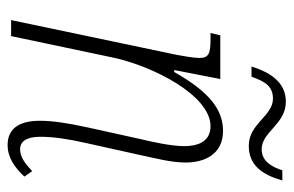

<svg xmlns="http://www.w3.org/2000/svg" viewBox="-150 -594 753 492"><g transform="rotate(90 226.0 -347.5)"><path d="M353 -609C403 -609 427 -643 442 -695H416C407 -668 393 -642 362 -642C317 -642 298 -704 240 -704C193 -704 166 -668 150 -616H176C187 -646 198 -671 232 -671C277 -671 296 -609 353 -609ZM351 9C383 9 409 -9 432 -34L418 -54C399 -36 382 -23 362 -23C342 -23 330 -39 330 -75C330 -109 336 -148 346 -192L378 -336C384 -366 396 -409 396 -447C396 -497 374 -543 315 -543C259 -543 214 -506 164 -418H159L182 -536H70L64 -511H77C117 -511 128 -507 128 -482C128 -467 123 -442 120 -424L31 0H72L127 -261C149 -364 224 -511 303 -511C345 -511 354 -474 354 -444C354 -409 342 -357 336 -332L306 -196C295 -145 289 -108 289 -73C289 -17 312 9 351 9Z"/></g></svg>

Font: Noto Serif Condensed ExtraLight
Style: Italic
Weight: 200
Width: 3
Italic angle: -12°
Designer: Monotype Design Team
Foundry: Monotype Imaging Inc.
Version: Version 2.013